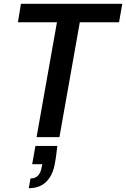

<svg xmlns="http://www.w3.org/2000/svg" viewBox="-20 -720 662 1008"><path d="M172 0 279 -603H74L90 -700H622L605 -603H399L292 0ZM131 268 140 217Q165 217 179.5 202Q194 187 199 157L202 142H149L166 46H281Q278 70 275 94.5Q272 119 267 144Q256 202 222 235Q188 268 131 268Z"/></svg>

Font: DM Sans 36pt SemiBold
Style: Italic
Weight: 600
Italic angle: -10°
Designer: Colophon Foundry, Jonny Pinhorn
Foundry: Colophon Foundry
Version: Version 4.004;gftools[0.9.30]